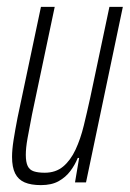

<svg xmlns="http://www.w3.org/2000/svg" viewBox="-20 -530 377 558"><path d="M99 8Q70 8 51.5 0Q33 -8 24 -26Q15 -44 15 -74Q15 -95 19.5 -123.5Q24 -152 31 -188L99 -510H139L73 -197Q65 -156 60 -128Q55 -100 55 -80Q55 -59 60.5 -47.5Q66 -36 78.5 -32Q91 -28 110 -28Q142 -28 163.5 -46Q185 -64 199.5 -95Q214 -126 223.5 -165Q233 -204 242 -245L298 -510H337L230 0H198L210 -71H206Q198 -51 184.5 -33Q171 -15 150.5 -3.5Q130 8 99 8Z"/></svg>

Font: Saira UltraCondensed ExtraLight
Style: Italic
Weight: 250
Width: 1
Italic angle: -12°
Designer: Hector Gatti with collaboration of the Omnibus-Type team
Foundry: Omnibus-Type
Version: Version 1.101